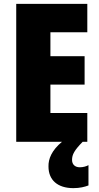

<svg xmlns="http://www.w3.org/2000/svg" viewBox="-20 -734 515 994"><path d="M353 94C353 66 365 44 408 0H432V-149H241V-296H418V-443H241V-567H432V-714H64V0H301C247 45 230 89 231 128C231 198 278 240 360 240C394 240 420 233 438 226V121C427 127 411 132 393 132C368 132 353 117 353 94Z"/></svg>

Font: Noto Sans Sinhala UI Condensed Black
Style: Regular
Weight: 900
Width: 3
Designer: Jelle Bosma - Monotype Design Team
Foundry: Monotype Imaging Inc.
Version: Version 2.006